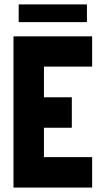

<svg xmlns="http://www.w3.org/2000/svg" viewBox="-20 -848 474 868"><path d="M64.5 -748V-828.1H373V-748ZM41 0V-683.6H396.5V-546.9H178.7V-408.2H304.7V-270.5H178.7V-137.7H396.5V0Z"/></svg>

Font: Post No Bills Colombo ExtraBold
Style: Regular
Weight: 800
Designer: Kosala Senevirathne, Siva Puranthara, Lasantha Premarathna, Tharique Azeez
Foundry: Mooniak
Version: Version 1.220 ; ttfautohint (v1.6)